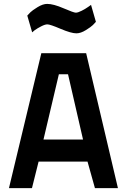

<svg xmlns="http://www.w3.org/2000/svg" viewBox="-20 -965 644 985"><path d="M26 0 192 -692H422L585 0H467L429 -136H178L144 0ZM282 -584 203 -249H406L329 -584ZM447 -940 472 -853Q466 -846 456.5 -836.5Q447 -827 420.5 -810.5Q394 -794 372 -794Q345 -794 291 -817Q237 -840 223 -840Q211 -840 191.5 -830Q172 -820 158 -810L145 -799L120 -885Q126 -892 136 -902Q146 -912 173 -928.5Q200 -945 222 -945Q254 -945 306 -922.5Q358 -900 369 -900Q380 -900 399.5 -910Q419 -920 433 -930Z"/></svg>

Font: TitilliumText22L Rg
Style: Bold
Weight: 700
Designer: Campivisivi
Foundry: Campivisivi
Version: 1.000